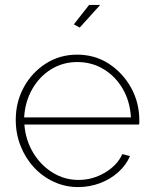

<svg xmlns="http://www.w3.org/2000/svg" viewBox="-20 -750 619 780"><path d="M297 10Q245 10 198.5 -11.5Q152 -33 117.5 -70.5Q83 -108 63.5 -157.5Q44 -207 44 -263Q44 -336 77 -396Q110 -456 166.5 -492Q223 -528 293 -528Q365 -528 421.5 -491.5Q478 -455 512 -394.5Q546 -334 546 -260Q546 -256 546 -252Q546 -248 545 -244H79Q84 -181 114.5 -130Q145 -79 193.5 -49Q242 -19 299 -19Q356 -19 406 -48.5Q456 -78 477 -124L508 -116Q493 -80 461 -51Q429 -22 386.5 -6Q344 10 297 10ZM78 -273H512Q508 -339 478.5 -389.5Q449 -440 401 -469Q353 -498 294 -498Q236 -498 188.5 -469Q141 -440 111.5 -389Q82 -338 78 -273ZM304 -638 280 -651 342 -730H387Z"/></svg>

Font: Raleway Thin ExtraLight
Style: Regular
Weight: 250
Version: Version 4.026